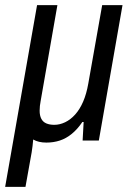

<svg xmlns="http://www.w3.org/2000/svg" viewBox="-41 -546 507 746"><path d="M-21 180 103 -526H182L117 -154Q115 -144 114 -134.5Q113 -125 113 -116Q113 -97 119.5 -84.5Q126 -72 139 -66.5Q152 -61 170 -61Q191 -61 212 -71Q233 -81 251 -101Q269 -121 282 -151Q295 -181 302 -221L356 -526H435L343 0H280L284 -72H279Q260 -44 238 -26Q216 -8 191.5 0Q167 8 139 8Q124 8 111 5Q98 2 88 -4Q87 8 85.5 21Q84 34 82 46L58 180Z"/></svg>

Font: Archivo Condensed
Style: Italic
Weight: 400
Width: 3
Italic angle: -10°
Designer: Hector Gatti
Foundry: Omnibus-Type
Version: Version 2.001